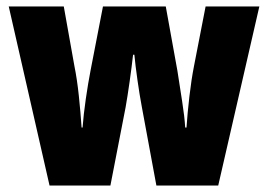

<svg xmlns="http://www.w3.org/2000/svg" viewBox="-20 -573 828 593"><path d="M418 -243Q411 -280 404.5 -326Q398 -372 395 -404H391Q387 -368 380.5 -322Q374 -276 368 -242L321 0H133L7 -553H177L210 -368Q218 -329 223.5 -277Q229 -225 232 -179H235Q238 -219 245 -267.5Q252 -316 260 -357L298 -553H492L528 -354Q535 -308 542.5 -260.5Q550 -213 552 -179H556Q559 -224 565 -275.5Q571 -327 579 -368L615 -553H781L654 0H463Z"/></svg>

Font: Noto Sans Myanmar Condensed Black
Style: Regular
Weight: 900
Width: 3
Designer: Monotype Design Team
Foundry: Monotype Imaging Inc.
Version: Version 2.107; ttfautohint (v1.8.4.7-5d5b)